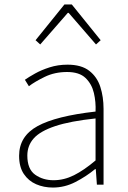

<svg xmlns="http://www.w3.org/2000/svg" viewBox="-20 -831 576 864"><path d="M218 13Q177 13 142.5 -2Q108 -17 87 -48.5Q66 -80 66 -130Q66 -218 149 -263.5Q232 -309 410 -329Q412 -372 402.5 -412.5Q393 -453 365 -480Q337 -507 282 -507Q226 -507 181 -485Q136 -463 110 -443L92 -472Q109 -484 137.5 -500Q166 -516 203.5 -528Q241 -540 284 -540Q346 -540 381.5 -512.5Q417 -485 431.5 -440Q446 -395 446 -341V0H416L411 -70H408Q368 -37 319.5 -12Q271 13 218 13ZM221 -20Q268 -20 313 -42.5Q358 -65 410 -109V-298Q296 -286 228.5 -263.5Q161 -241 132 -208.5Q103 -176 103 -131Q103 -70 138 -45Q173 -20 221 -20ZM140 -650 270 -811H303L433 -650L412 -631L289 -773H285L161 -631Z"/></svg>

Font: Noto Sans HK Thin
Style: Regular
Weight: 100
Designer: Ryoko NISHIZUKA 西塚涼子 (kana, bopomofo & ideographs); Paul D. Hunt (Latin, Greek & Cyrillic); Sandoll Communications 산돌커뮤니
Foundry: Adobe
Version: Version 2.004-H2;hotconv 1.0.118;makeotfexe 2.5.65603